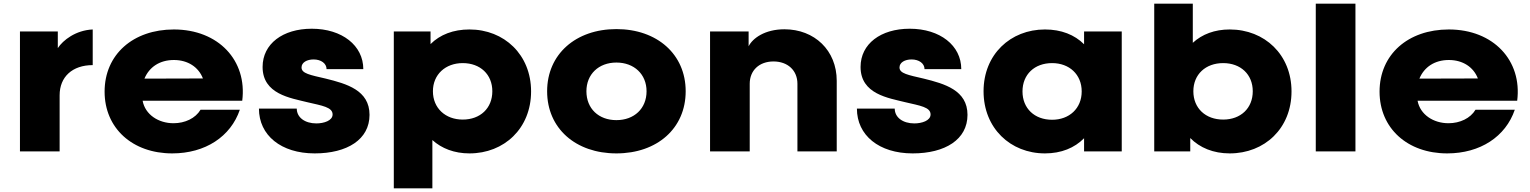

<svg xmlns="http://www.w3.org/2000/svg" viewBox="-20 -820 8285 1040"><path d="M88.1 0H303V-304C303 -404 372.3 -467.3 482.2 -467.3V-660.4C390.1 -656.4 320.8 -602 293.1 -559.4V-649.5H88.1Z M762.4 -394.1C788.1 -456.4 844.6 -495 921.8 -495C998 -495 1055.5 -456.4 1079.2 -395ZM912.9 10.9C1092.1 10.9 1229.7 -80.2 1279.2 -225.7H1066.4C1038.6 -179.2 982.2 -152.5 919.8 -152.5C838.6 -152.5 766.4 -199 752.5 -274.3H1292.1C1319.8 -492.1 1163.4 -660.4 921.8 -660.4C701 -660.4 546.6 -524.8 546.6 -323.8C546.6 -124.8 698 10.9 912.9 10.9Z M1684.5 10.9C1860.8 10.9 1981.6 -64.4 1981.6 -198C1981.6 -331.7 1856.8 -366.3 1744.9 -394.1C1659.8 -413.9 1613.3 -421.8 1613.3 -454.5C1613.3 -482.2 1643 -498 1678.6 -498C1719.2 -498 1748.9 -476.2 1748.9 -445.5H1947.9C1947.9 -573.3 1833.1 -664.4 1668.7 -664.4C1511.3 -664.4 1402.4 -582.2 1402.4 -457.4C1402.4 -309.9 1553.9 -289.1 1644.9 -266.3C1725.1 -247.5 1781.6 -239.6 1781.6 -200C1781.6 -166.3 1734 -151.5 1693.5 -151.5C1631.1 -151.5 1587.5 -184.2 1587.5 -231.7H1382.6C1382.6 -87.1 1502.4 10.9 1684.5 10.9Z M2325 -325.7C2325 -416.8 2393.3 -478.2 2486.4 -478.2C2581.4 -478.2 2646.8 -416.8 2646.8 -325.7C2646.8 -233.7 2581.4 -172.3 2486.4 -172.3C2393.3 -172.3 2325 -233.7 2325 -325.7ZM2113.1 200H2322V-61.4C2372.5 -15.8 2440.8 10.9 2523 10.9C2711.1 10.9 2856.7 -124.8 2856.7 -324.8C2856.7 -523.8 2711.1 -660.4 2523 -660.4C2435.9 -660.4 2363.6 -632.7 2312.1 -581.2V-649.5H2113.1Z M3156.4 -325.7C3156.4 -417.8 3222.8 -481.2 3318.8 -481.2C3414.9 -481.2 3482.2 -417.8 3482.2 -325.7C3482.2 -231.7 3414.9 -169.3 3318.8 -169.3C3222.8 -169.3 3156.4 -231.7 3156.4 -325.7ZM3318.8 10.9C3539.6 10.9 3694.1 -124.8 3694.1 -325.7C3694.1 -525.7 3539.6 -662.4 3318.8 -662.4C3098 -662.4 2943.6 -525.7 2943.6 -325.7C2943.6 -124.8 3098 10.9 3318.8 10.9Z M3826.1 0H4041V-366.3C4041 -438.6 4092.5 -487.1 4169.7 -487.1C4246.9 -487.1 4299.4 -438.6 4299.4 -366.3V0H4512.3V-382.2C4512.3 -547.5 4391.5 -661.4 4229.1 -661.4C4123.1 -661.4 4056.8 -612.9 4035 -569.3V-649.5H3826.1Z M4923.5 10.9C5099.8 10.9 5220.6 -64.4 5220.6 -198C5220.6 -331.7 5095.8 -366.3 4983.9 -394.1C4898.8 -413.9 4852.3 -421.8 4852.3 -454.5C4852.3 -482.2 4882 -498 4917.6 -498C4958.2 -498 4987.9 -476.2 4987.9 -445.5H5186.9C5186.9 -573.3 5072.1 -664.4 4907.7 -664.4C4750.3 -664.4 4641.4 -582.2 4641.4 -457.4C4641.4 -309.9 4792.9 -289.1 4883.9 -266.3C4964.1 -247.5 5020.6 -239.6 5020.6 -200C5020.6 -166.3 4973 -151.5 4932.5 -151.5C4870.1 -151.5 4826.5 -184.2 4826.5 -231.7H4621.6C4621.6 -87.1 4741.4 10.9 4923.5 10.9Z M5518.5 -324.8C5518.5 -416.8 5583.8 -478.2 5678.9 -478.2C5771.9 -478.2 5839.2 -416.8 5839.2 -324.8C5839.2 -232.7 5771.9 -171.3 5678.9 -171.3C5583.8 -171.3 5518.5 -232.7 5518.5 -324.8ZM5640.2 10.9C5728.4 10.9 5800.6 -18.8 5852.1 -71.3V0H6056.1V-649.5H5852.1V-580.2C5800.6 -631.7 5728.4 -660.4 5640.2 -660.4C5453.1 -660.4 5307.6 -524.8 5307.6 -325.7C5307.6 -125.7 5453.1 10.9 5640.2 10.9Z M6444 -325.7C6444 -416.8 6510.3 -478.2 6605.4 -478.2C6700.4 -478.2 6765.8 -416.8 6765.8 -325.7C6765.8 -233.7 6700.4 -172.3 6605.4 -172.3C6510.3 -172.3 6444 -233.7 6444 -325.7ZM6641 10.9C6830.1 10.9 6975.7 -124.8 6975.7 -324.8C6975.7 -523.8 6830.1 -660.4 6641 -660.4C6559.8 -660.4 6491.5 -634.7 6441 -588.1V-800H6232.1V0H6427.2V-72.3C6478.7 -19.8 6551.9 10.9 6641 10.9Z M7107.1 0H7322V-800H7107.1Z M7668.4 -394.1C7694.1 -456.4 7750.6 -495 7827.8 -495C7904 -495 7961.5 -456.4 7985.2 -395ZM7818.9 10.9C7998.1 10.9 8135.7 -80.2 8185.2 -225.7H7972.4C7944.6 -179.2 7888.2 -152.5 7825.8 -152.5C7744.6 -152.5 7672.4 -199 7658.5 -274.3H8198.1C8225.8 -492.1 8069.4 -660.4 7827.8 -660.4C7607 -660.4 7452.6 -524.8 7452.6 -323.8C7452.6 -124.8 7604 10.9 7818.9 10.9Z"/></svg>

Font: Calandify
Style: Semi Bold
Weight: 700
Designer: Brittany Allen
Foundry: Brittany Allen
Version: Version 1.0; ttfautohint (v1.8.4.7-5d5b)